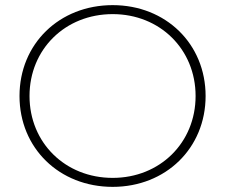

<svg xmlns="http://www.w3.org/2000/svg" viewBox="-20 -724 877 748"><path d="M419 4C626 4 781 -147 781 -350C781 -553 626 -704 419 -704C211 -704 56 -553 56 -350C56 -147 211 4 419 4ZM419 -31C234 -31 95 -168 95 -350C95 -532 234 -669 419 -669C603 -669 742 -532 742 -350C742 -168 603 -31 419 -31Z"/></svg>

Font: Montserrat-Alt1 ExtLt
Style: Regular
Weight: 200
Designer: Differentunic
Foundry: Differentunic
Version: Version 7.222